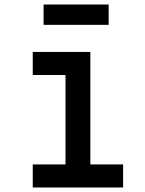

<svg xmlns="http://www.w3.org/2000/svg" viewBox="-20 -830 640 850"><path d="M125 -600H380V-102H525V0H125V-102H270V-498H125ZM173 -720V-810H461V-720Z"/></svg>

Font: Martian Mono Condensed
Style: Regular
Weight: 400
Width: 3
Designer: Roman Shamin
Foundry: Evil Martians
Version: Version 1.000